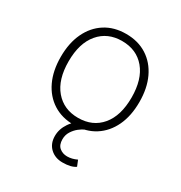

<svg xmlns="http://www.w3.org/2000/svg" viewBox="-162 -608 862 914"><g transform="rotate(30 269.0 -151.0)"><path d="M269 8Q203 8 154.5 -23Q106 -54 79.5 -110Q53 -166 53 -242Q53 -318 79.5 -374Q106 -430 154.5 -461Q203 -492 269 -492Q335 -492 383.5 -461Q432 -430 458.5 -374Q485 -318 485 -242Q485 -166 458.5 -110Q432 -54 383.5 -23Q335 8 269 8ZM269 -31Q349 -31 395.5 -86.5Q442 -142 442 -242Q442 -342 395.5 -397.5Q349 -453 269 -453Q190 -453 143 -397.5Q96 -342 96 -242Q96 -142 143 -86.5Q190 -31 269 -31ZM311 190Q270 190 243.5 165Q217 140 217 98Q217 60 240.5 25.5Q264 -9 307 -31L328 0Q313 6 296.5 19Q280 32 268 51Q256 70 256 94Q256 125 273.5 139.5Q291 154 316 154Q342 154 369 141L382 173Q358 190 311 190Z"/></g></svg>

Font: Nunito Sans ExtraLight
Style: Regular
Weight: 200
Designer: Vernon Adams
Foundry: Vernon Adams
Version: Version 3.006; ttfautohint (v1.8.3)